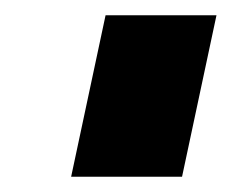

<svg xmlns="http://www.w3.org/2000/svg" viewBox="-20 -719 303 251"><path d="M118 -699H263L218 -488H73Z"/></svg>

Font: Prompt ExtraBold
Style: Italic
Weight: 800
Italic angle: -12°
Designer: Katatrad Team
Foundry: CadsonDemak
Version: Version 1.001